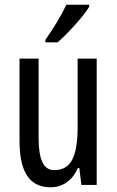

<svg xmlns="http://www.w3.org/2000/svg" viewBox="-20 -837 496 816"><path d="M359 -808V-817H262C241 -772 211 -722 173 -668V-657H225C266 -693 334 -766 359 -808ZM391 -588H310V-302C310 -174 284 -114 210 -114C165 -114 144 -158 144 -253V-588H63V-238C63 -118 98 -41 195 -41C246 -41 288 -70 311 -123H317L326 -51H391Z"/></svg>

Font: Noto Sans Tamil UI ExtraCondensed
Style: Regular
Weight: 400
Width: 2
Designer: Jelle Bosma - Monotype Design Team
Foundry: Monotype Imaging Inc.
Version: Version 2.004